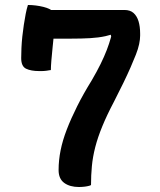

<svg xmlns="http://www.w3.org/2000/svg" viewBox="-20 -740 640 770"><path d="M92 -720Q108 -720 123.5 -718Q139 -716 153.5 -712.5Q168 -709 179 -703.5Q190 -698 196.5 -691Q203 -684 203 -675Q203 -670 201 -650.5Q199 -631 196.5 -605Q194 -579 191 -550.5Q188 -522 186 -497.5Q184 -473 184 -459Q181 -459 176.5 -458Q172 -457 167.5 -456.5Q163 -456 158.5 -455.5Q154 -455 148.5 -455Q143 -455 137 -455Q104 -455 84.5 -464.5Q65 -474 65 -507Q65 -525 66 -547.5Q67 -570 69.5 -593.5Q72 -617 75.5 -640Q79 -663 83 -684Q87 -705 92 -720ZM345 2Q342 4 338 5Q334 6 329.5 7Q325 8 320 8.5Q315 9 309.5 9.5Q304 10 297 10Q260 10 237.5 -6.5Q215 -23 215 -58Q215 -97 223 -137Q231 -177 248 -221Q265 -265 289.5 -314Q314 -363 348 -418Q369 -454 383.5 -483.5Q398 -513 408 -539Q418 -565 424.5 -588.5Q431 -612 435 -635L431 -574L419 -621L454 -611Q430 -601 403 -595Q376 -589 342 -587Q308 -585 263 -585H153Q143 -585 134.5 -594.5Q126 -604 119.5 -618.5Q113 -633 108.5 -649Q104 -665 102 -679Q100 -693 100 -700H479Q502 -700 515.5 -688Q529 -676 535.5 -655Q542 -634 542 -605V-597Q542 -582 538 -563Q534 -544 525 -521Q516 -498 503.5 -469.5Q491 -441 474.5 -407Q458 -373 437 -332Q409 -279 390.5 -234Q372 -189 362 -150Q352 -111 348.5 -74Q345 -37 345 2Z"/></svg>

Font: Recursive Monospace Casual SemiBold
Style: Regular
Weight: 600
Version: Version 1.047